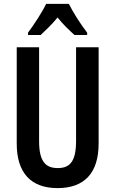

<svg xmlns="http://www.w3.org/2000/svg" viewBox="-20 -957 593 987"><path d="M334 -937H217C199 -898 156 -832 124 -789V-777H189C210 -797 246 -830 276 -867C304 -831 338 -800 363 -777H428V-789C392 -836 356 -893 334 -937ZM487 -219V-714H371V-232C371 -128 340 -93 277 -93C215 -93 181 -126 181 -231V-714H66V-219C66 -67 140 10 276 10C414 10 487 -68 487 -219Z"/></svg>

Font: Noto Sans Gurmukhi UI ExtraCondensed SemiBold
Style: Regular
Weight: 600
Width: 2
Designer: Jelle Bosma - Monotype Design Team
Foundry: Monotype Imaging Inc.
Version: Version 2.004